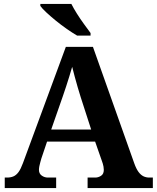

<svg xmlns="http://www.w3.org/2000/svg" viewBox="-20 -951 793 971"><path d="M4 0V-53H16Q34 -53 48 -59Q62 -65 73.5 -80.5Q85 -96 96 -126L313 -714H450L659 -125Q669 -97 680.5 -81.5Q692 -66 705.5 -59.5Q719 -53 735 -53H753V0H423V-53H462Q477 -53 491 -62Q505 -71 505 -92Q505 -100 503.5 -108Q502 -116 500 -123Q498 -130 496 -135L461 -235H218L189 -149Q187 -141 184 -131Q181 -121 179 -110.5Q177 -100 177 -92Q177 -73 191 -63Q205 -53 222 -53H264V0ZM239 -296H441L388 -460Q381 -483 373 -509.5Q365 -536 358 -563Q351 -590 345 -613Q339 -592 331 -566Q323 -540 314.5 -514Q306 -488 298 -465ZM370 -771Q346 -785 318 -804.5Q290 -824 263 -846Q236 -868 214.5 -888Q193 -908 184 -921V-931H341Q352 -909 369 -882Q386 -855 405 -829Q424 -803 438 -784V-771Z"/></svg>

Font: Noto Serif Gujarati
Style: Regular
Weight: 400
Designer: Universal Thirst, Indian Type Foundry and the Monotype Design Team
Foundry: Monotype Imaging Inc.
Version: Version 2.102